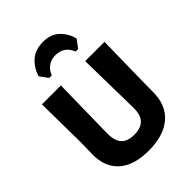

<svg xmlns="http://www.w3.org/2000/svg" viewBox="-259 -1030 1161 1161"><g transform="rotate(-45 322.0 -449.0)"><path d="M199 -727 161 -779Q178 -836 219.5 -872Q261 -908 327 -908Q392 -908 431 -871.5Q470 -835 485 -779L447 -727H425Q397 -798 322 -798Q287 -798 260.5 -779.5Q234 -761 221 -727ZM590 -645 584 -318 583 -225Q584 -112 513.5 -51Q443 10 313 10Q187 10 120.5 -50Q54 -110 57 -222L59 -320L55 -645H217L210 -244Q209 -180 236 -150Q263 -120 320 -120Q378 -120 405.5 -149.5Q433 -179 432 -240L425 -645Z"/></g></svg>

Font: Alegreya Sans SC ExtraBold
Style: Regular
Weight: 800
Designer: Juan Pablo del Peral
Foundry: Huerta Tipografica
Version: Version 2.007